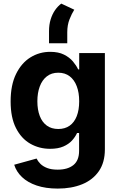

<svg xmlns="http://www.w3.org/2000/svg" viewBox="-20 -844 672 1079"><path d="M304.9 215.8Q236.7 215.8 186.1 198.6Q135.4 181.4 103.6 151.1Q71.8 120.8 59.8 81.8L185.6 47Q192.6 62.1 206.9 76.5Q221.2 90.9 245.1 100.2Q268.9 109.4 304.4 109.4Q360.3 109.4 392.4 83.7Q424.5 57.9 424.5 3.7V-96.7H413Q403.2 -74.7 384.7 -54.3Q366.1 -33.9 336.1 -20.8Q306 -7.7 261.7 -7.7Q200.3 -7.7 149.9 -36.6Q99.5 -65.5 69.6 -124.6Q39.7 -183.6 39.7 -273.8Q39.7 -366.2 70.2 -428.2Q100.6 -490.2 151.1 -521.5Q201.6 -552.7 262.1 -552.7Q308.3 -552.7 339.4 -537.2Q370.4 -521.8 389.8 -498.8Q409.1 -475.8 419.2 -454H425.1V-545.9H569.4V-4.6Q569.4 69.2 535.4 118.2Q501.4 167.2 441.8 191.5Q382.1 215.8 304.9 215.8ZM307.5 -119.1Q345.2 -119.1 371.3 -137.6Q397.5 -156.1 411.2 -191Q425 -225.9 425 -274.7Q425 -323.3 411.3 -359.3Q397.7 -395.4 371.5 -415.4Q345.4 -435.4 307.5 -435.4Q269.2 -435.4 243 -414.7Q216.7 -394 203.4 -357.9Q190 -321.7 190 -274.7Q190 -227.3 203.5 -192.2Q217 -157.1 243.2 -138.1Q269.4 -119.1 307.5 -119.1ZM255.5 -601V-668.5Q255.5 -705.3 264.7 -735.1Q273.9 -764.8 289.5 -787.2Q305 -809.5 324.4 -823.7L397.4 -789.5Q383.4 -767.8 370.7 -735.5Q358 -703.2 358 -662.8V-601Z"/></svg>

Font: Inter Variable LoSnoCo
Style: Regular
Weight: 400
Designer: Rasmus Andersson
Foundry: rsms
Version: Version 4.000;git-a52131595; featfreeze: case,dlig,ss01,ss02